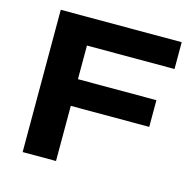

<svg xmlns="http://www.w3.org/2000/svg" viewBox="-101 -791 910 896"><g transform="rotate(15 353.5 -343.5)"><path d="M84.4 0V-687.4H668.7V-557.8H245.6V-395.4H624.7V-266.4H245.6V0Z"/></g></svg>

Font: Archivo SemiBold SemiExpanded
Style: Regular
Weight: 600
Width: 6
Version: Version 2.001